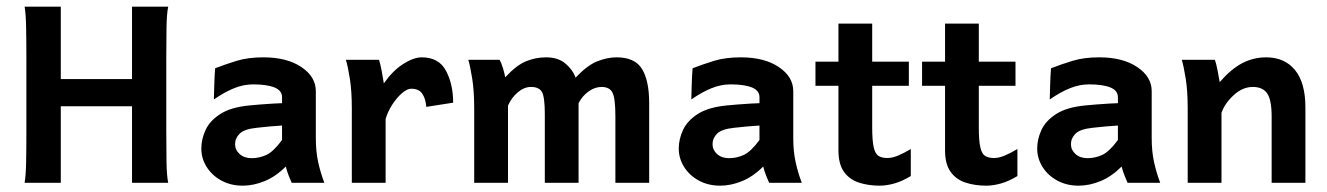

<svg xmlns="http://www.w3.org/2000/svg" viewBox="-20 -555 4029 583"><path d="M54.7 0Q58.6 -22 59.3 -62.5Q60.1 -103 60.1 -157.2V-377Q60.1 -431.2 59.3 -471.9Q58.6 -512.7 54.7 -534.7H164.6V-314.9H380.9V-534.7H490.7Q486.3 -512.7 485.6 -471.9Q484.9 -431.2 484.9 -377V-157.2Q484.9 -103 485.6 -62.5Q486.3 -22 490.7 0H380.9V-232.4H164.6V0Z M717.3 8.8Q680.7 8.8 652.1 -6.8Q623.5 -22.5 607.4 -48.3Q591.3 -74.2 591.3 -104Q591.3 -132.3 604.2 -160.4Q617.2 -188.5 649.2 -209Q681.2 -229.5 737.8 -234.9Q750.5 -236.3 770.8 -237.8Q791 -239.3 810.1 -240.5Q829.1 -241.7 836.4 -241.7V-259.8Q836.4 -280.3 813.2 -289.6Q790 -298.8 748.5 -298.8Q719.7 -298.8 690.7 -287.1Q661.6 -275.4 629.4 -252.9Q629.9 -265.1 630.6 -295.2Q631.3 -325.2 633.3 -347.7Q664.6 -359.9 699 -370.4Q733.4 -380.9 779.8 -380.9Q851.6 -380.9 895.3 -351.3Q939 -321.8 939 -278.3V-135.3Q939 -95.7 946 -63.2Q953.1 -30.8 964.8 0H865.7Q862.3 -7.8 856.9 -21Q851.6 -34.2 847.7 -49.3Q816.9 -18.6 783.2 -4.9Q749.5 8.8 717.3 8.8ZM744.1 -74.7Q767.1 -74.7 788.6 -84.5Q810.1 -94.2 836.4 -129.9V-173.8Q825.7 -173.3 799.8 -171.1Q773.9 -168.9 759.8 -167Q721.7 -163.1 707.8 -149.2Q693.8 -135.3 693.8 -117.2Q693.8 -99.6 707.8 -87.2Q721.7 -74.7 744.1 -74.7Z M1048.3 0V-225.1Q1048.3 -278.8 1042.2 -316.7Q1036.1 -354.5 1030.3 -373.5H1130.9Q1134.8 -361.8 1139.2 -338.4Q1143.6 -314.9 1145.5 -301.8Q1172.4 -340.3 1204.1 -360.6Q1235.8 -380.9 1260.7 -380.9Q1312.5 -380.9 1334.2 -340.1Q1356 -299.3 1356 -243.2L1274.4 -230.5Q1272.5 -255.4 1262.2 -270.5Q1252 -285.6 1228.5 -285.6Q1216.3 -285.6 1200.7 -272.2Q1185.1 -258.8 1171.4 -237.8Q1157.7 -216.8 1150.9 -193.8V0Z M1419.9 0V-225.1Q1419.9 -278.8 1413.8 -316.7Q1407.7 -354.5 1401.9 -373.5H1497.1Q1502.9 -362.8 1507.3 -347.9Q1511.7 -333 1514.2 -320.3Q1547.9 -356.9 1577.1 -368.9Q1606.4 -380.9 1638.2 -380.9Q1674.3 -380.9 1696.5 -362.3Q1718.8 -343.8 1728 -319.3Q1762.7 -356.4 1793.2 -368.7Q1823.7 -380.9 1852.1 -380.9Q1908.2 -380.9 1929.7 -345.2Q1951.2 -309.6 1951.2 -241.7V0H1848.6V-201.2Q1848.6 -256.3 1839.8 -273.7Q1831.1 -291 1806.6 -291Q1786.6 -291 1767.6 -277.6Q1748.5 -264.2 1736.8 -241.7V0H1634.3V-208.5Q1634.3 -260.7 1625.5 -275.9Q1616.7 -291 1592.3 -291Q1571.8 -291 1552.7 -275.1Q1533.7 -259.3 1522.5 -234.4V0Z M2167 8.8Q2130.4 8.8 2101.8 -6.8Q2073.2 -22.5 2057.1 -48.3Q2041 -74.2 2041 -104Q2041 -132.3 2054 -160.4Q2066.9 -188.5 2098.9 -209Q2130.9 -229.5 2187.5 -234.9Q2200.2 -236.3 2220.5 -237.8Q2240.7 -239.3 2259.8 -240.5Q2278.8 -241.7 2286.1 -241.7V-259.8Q2286.1 -280.3 2262.9 -289.6Q2239.7 -298.8 2198.2 -298.8Q2169.4 -298.8 2140.4 -287.1Q2111.3 -275.4 2079.1 -252.9Q2079.6 -265.1 2080.3 -295.2Q2081.1 -325.2 2083 -347.7Q2114.3 -359.9 2148.7 -370.4Q2183.1 -380.9 2229.5 -380.9Q2301.3 -380.9 2345 -351.3Q2388.7 -321.8 2388.7 -278.3V-135.3Q2388.7 -95.7 2395.8 -63.2Q2402.8 -30.8 2414.6 0H2315.4Q2312 -7.8 2306.6 -21Q2301.3 -34.2 2297.4 -49.3Q2266.6 -18.6 2232.9 -4.9Q2199.2 8.8 2167 8.8ZM2193.8 -74.7Q2216.8 -74.7 2238.3 -84.5Q2259.8 -94.2 2286.1 -129.9V-173.8Q2275.4 -173.3 2249.5 -171.1Q2223.6 -168.9 2209.5 -167Q2171.4 -163.1 2157.5 -149.2Q2143.6 -135.3 2143.6 -117.2Q2143.6 -99.6 2157.5 -87.2Q2171.4 -74.7 2193.8 -74.7Z M2651.4 8.8Q2616.7 8.8 2588.1 -0.5Q2559.6 -9.8 2542.7 -33.2Q2525.9 -56.6 2525.9 -98.6V-483.4H2628.4V-168.9Q2628.4 -127.4 2633.1 -107.4Q2637.7 -87.4 2647.9 -81.3Q2658.2 -75.2 2674.8 -75.2Q2689 -75.2 2706.3 -82.3Q2723.6 -89.4 2745.6 -102.5V-20.5Q2719.2 -4.4 2695.3 2.2Q2671.4 8.8 2651.4 8.8ZM2456.1 -294.4V-367.7H2739.7V-294.4Z M2975.1 8.8Q2940.4 8.8 2911.9 -0.5Q2883.3 -9.8 2866.5 -33.2Q2849.6 -56.6 2849.6 -98.6V-483.4H2952.1V-168.9Q2952.1 -127.4 2956.8 -107.4Q2961.4 -87.4 2971.7 -81.3Q2981.9 -75.2 2998.5 -75.2Q3012.7 -75.2 3030 -82.3Q3047.4 -89.4 3069.3 -102.5V-20.5Q3043 -4.4 3019 2.2Q2995.1 8.8 2975.1 8.8ZM2779.8 -294.4V-367.7H3063.5V-294.4Z M3255.4 8.8Q3218.8 8.8 3190.2 -6.8Q3161.6 -22.5 3145.5 -48.3Q3129.4 -74.2 3129.4 -104Q3129.4 -132.3 3142.3 -160.4Q3155.3 -188.5 3187.3 -209Q3219.2 -229.5 3275.9 -234.9Q3288.6 -236.3 3308.8 -237.8Q3329.1 -239.3 3348.1 -240.5Q3367.2 -241.7 3374.5 -241.7V-259.8Q3374.5 -280.3 3351.3 -289.6Q3328.1 -298.8 3286.6 -298.8Q3257.8 -298.8 3228.8 -287.1Q3199.7 -275.4 3167.5 -252.9Q3168 -265.1 3168.7 -295.2Q3169.4 -325.2 3171.4 -347.7Q3202.6 -359.9 3237.1 -370.4Q3271.5 -380.9 3317.9 -380.9Q3389.6 -380.9 3433.3 -351.3Q3477.1 -321.8 3477.1 -278.3V-135.3Q3477.1 -95.7 3484.1 -63.2Q3491.2 -30.8 3502.9 0H3403.8Q3400.4 -7.8 3395 -21Q3389.6 -34.2 3385.7 -49.3Q3355 -18.6 3321.3 -4.9Q3287.6 8.8 3255.4 8.8ZM3282.2 -74.7Q3305.2 -74.7 3326.7 -84.5Q3348.1 -94.2 3374.5 -129.9V-173.8Q3363.8 -173.3 3337.9 -171.1Q3312 -168.9 3297.9 -167Q3259.8 -163.1 3245.8 -149.2Q3231.9 -135.3 3231.9 -117.2Q3231.9 -99.6 3245.8 -87.2Q3259.8 -74.7 3282.2 -74.7Z M3586.4 0Q3586.4 0 3586.4 -24.4Q3586.4 -48.8 3586.4 -85.7Q3586.4 -122.6 3586.4 -160.4Q3586.4 -198.2 3586.4 -225.1Q3586.4 -278.8 3580.3 -316.7Q3574.2 -354.5 3568.4 -373.5H3668.9Q3672.9 -362.8 3677.2 -340.6Q3681.6 -318.4 3683.6 -305.7Q3718.3 -345.7 3752.2 -363.3Q3786.1 -380.9 3824.7 -380.9Q3880.4 -380.9 3912.1 -342.5Q3943.8 -304.2 3943.8 -228.5Q3943.8 -210.4 3943.8 -181.9Q3943.8 -153.3 3943.8 -122.1Q3943.8 -90.8 3943.8 -63Q3943.8 -35.2 3943.8 -17.6Q3943.8 0 3943.8 0H3841.3Q3841.3 0 3841.3 -23.7Q3841.3 -47.4 3841.3 -81.8Q3841.3 -116.2 3841.3 -149.2Q3841.3 -182.1 3841.3 -201.2Q3841.3 -252 3827.6 -271.5Q3814 -291 3784.2 -291Q3752.9 -291 3725.8 -265.9Q3698.7 -240.7 3689 -212.4V0Z"/></svg>

Font: Harmattan
Style: Bold
Weight: 700
Designer: George W. Nuss III and SIL International
Foundry: SIL International
Version: Version 4.000